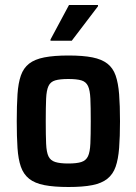

<svg xmlns="http://www.w3.org/2000/svg" viewBox="-20 -740 546 768"><path d="M254 8Q196 8 157.5 0.5Q119 -7 96.5 -25Q74 -43 63.5 -73Q53 -103 50 -148Q47 -193 47 -255Q47 -318 50 -363Q53 -408 63.5 -438Q74 -468 96.5 -485.5Q119 -503 157.5 -510.5Q196 -518 254 -518Q312 -518 349.5 -510.5Q387 -503 409.5 -485.5Q432 -468 442.5 -438Q453 -408 456.5 -363Q460 -318 460 -255Q460 -193 456.5 -148Q453 -103 442.5 -73Q432 -43 409.5 -25Q387 -7 349.5 0.5Q312 8 254 8ZM253 -86Q287 -86 305.5 -92Q324 -98 332 -115Q340 -132 341.5 -166Q343 -200 343 -255Q343 -312 341.5 -345.5Q340 -379 332 -396Q324 -413 305.5 -418.5Q287 -424 253 -424Q220 -424 201 -418.5Q182 -413 174 -396Q166 -379 164.5 -345.5Q163 -312 163 -255Q163 -199 164.5 -165Q166 -131 174 -114.5Q182 -98 201 -92Q220 -86 253 -86ZM182 -577V-582L256 -720H372V-715L267 -577Z"/></svg>

Font: Saira SemiCondensed SemiBold
Style: Regular
Weight: 600
Width: 4
Designer: Hector Gatti with collaboration of the Omnibus-Type team
Foundry: Omnibus-Type
Version: Version 1.101